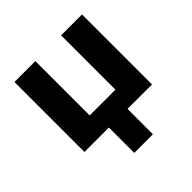

<svg xmlns="http://www.w3.org/2000/svg" viewBox="-193 -707 1065 1065"><g transform="rotate(-45 339.0 -175.0)"><path d="M266 0H74V-549H238V-123H440V-549H604V0H412V199H266Z"/></g></svg>

Font: Noto Sans UI Extra
Style: Regular
Weight: 800
Designer: Monotype Design Team
Foundry: Monotype Imaging Inc.
Version: Version 1.901